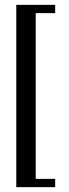

<svg xmlns="http://www.w3.org/2000/svg" viewBox="-20 -720 284 790"><path d="M207 -700H47V50H207V16H127V-666H207Z"/></svg>

Font: Picaflor 12 pt
Style: Regular
Weight: 400
Designer: Ariel Martín Pérez
Foundry: Tunera Type Foundry
Version: Version 1.000;hotconv 1.0.109;makeotfexe 2.5.65596